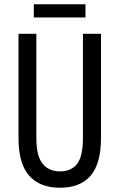

<svg xmlns="http://www.w3.org/2000/svg" viewBox="-20 -939 562 903"><path d="M455 -290Q455 -169 406 -112.5Q357 -56 262 -56Q167 -56 117 -113Q67 -170 67 -289V-780H151V-288Q151 -206 180 -169.5Q209 -133 262 -133Q316 -133 343 -169Q370 -205 370 -289V-780H455ZM382 -919V-857H139V-919Z"/></svg>

Font: Noto Sans Malayalam UI ExtraCondensed
Style: Regular
Weight: 400
Width: 2
Designer: Jelle Bosma - Monotype Design Team
Foundry: Monotype Imaging Inc.
Version: Version 2.104; ttfautohint (v1.8.4.7-5d5b)